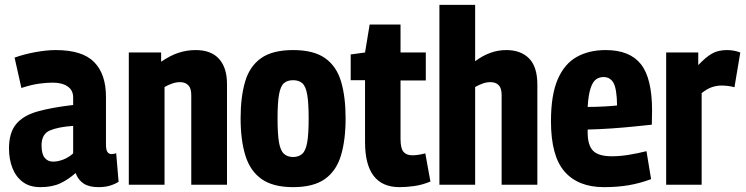

<svg xmlns="http://www.w3.org/2000/svg" viewBox="-20 -760 3068 790"><path d="M17 -149Q17 -214 46.5 -249.5Q76 -285 135 -301.5Q194 -318 281 -328V-359Q281 -389 258 -404.5Q235 -420 197 -420Q174 -420 142.5 -416Q111 -412 68 -398L40 -523Q79 -537 125.5 -545.5Q172 -554 209 -554Q319 -554 367.5 -504.5Q416 -455 416 -362V-167Q416 -142 422.5 -134Q429 -126 438 -126Q450 -126 458 -130L468 -12Q452 -2 432 4Q412 10 385 10Q347 10 324.5 -4.5Q302 -19 291 -48Q262 -22 228.5 -6Q195 10 146 10Q102 10 73.5 -11.5Q45 -33 31 -69Q17 -105 17 -149ZM151 -162Q151 -126 164 -110.5Q177 -95 198 -95Q219 -95 241.5 -104Q264 -113 281 -129V-242Q221 -238 186 -223.5Q151 -209 151 -162Z M510 0V-544H643V-506Q681 -532 715 -543Q749 -554 785 -554Q849 -554 881.5 -517.5Q914 -481 914 -415V0H767V-369Q767 -397 754.5 -409.5Q742 -422 721 -422Q705 -422 689 -416.5Q673 -411 657 -402V0Z M970 -273Q970 -361 988.5 -424Q1007 -487 1054 -520.5Q1101 -554 1186 -554Q1271 -554 1318 -520.5Q1365 -487 1383.5 -424Q1402 -361 1402 -273Q1402 -184 1383 -120.5Q1364 -57 1317 -23.5Q1270 10 1186 10Q1103 10 1056 -23.5Q1009 -57 989.5 -120.5Q970 -184 970 -273ZM1122 -273Q1122 -208 1128 -174Q1134 -140 1148.5 -127Q1163 -114 1186 -114Q1209 -114 1223.5 -127Q1238 -140 1244 -174Q1250 -208 1250 -273Q1250 -337 1244 -371Q1238 -405 1224 -417.5Q1210 -430 1186 -430Q1162 -430 1148 -417.5Q1134 -405 1128 -371Q1122 -337 1122 -273Z M1624 10Q1482 10 1482 -175V-430H1423V-536L1482 -544L1501 -659H1628V-544H1732V-429H1628V-189Q1628 -150 1640 -135.5Q1652 -121 1677 -121Q1699 -121 1730 -129L1751 -13Q1717 1 1684.5 5.5Q1652 10 1624 10Z M1788 0V-740H1935V-508Q1996 -554 2063 -554Q2123 -554 2157 -519.5Q2191 -485 2191 -412V0H2044V-369Q2044 -397 2032 -409.5Q2020 -422 1998 -422Q1982 -422 1966.5 -416.5Q1951 -411 1935 -402V0Z M2465 10Q2359 10 2303 -54Q2247 -118 2247 -261Q2247 -369 2274.5 -433Q2302 -497 2352.5 -525.5Q2403 -554 2472 -554Q2571 -554 2617 -496Q2663 -438 2663 -305Q2663 -296 2662.5 -278Q2662 -260 2662 -247Q2633 -244 2589.5 -239.5Q2546 -235 2495.5 -231.5Q2445 -228 2398 -227Q2398 -222 2398 -214Q2398 -163 2420 -140Q2442 -117 2498 -117Q2531 -117 2567.5 -123Q2604 -129 2640 -138L2659 -23Q2614 -6 2567.5 2Q2521 10 2465 10ZM2398 -320Q2433 -320 2467.5 -322Q2502 -324 2519 -326Q2518 -394 2504.5 -418.5Q2491 -443 2463 -443Q2446 -443 2432.5 -433.5Q2419 -424 2410 -397Q2401 -370 2398 -320Z M2853 -544V-492Q2884 -525 2909.5 -539.5Q2935 -554 2971 -554Q2983 -554 2996.5 -552Q3010 -550 3026 -544L3002 -401Q2988 -405 2974 -406.5Q2960 -408 2949 -408Q2929 -408 2909.5 -401.5Q2890 -395 2867 -377V0H2721V-544Z"/></svg>

Font: Georama SemiCondensed
Style: Bold
Weight: 700
Width: 4
Designer: Jean-Baptiste Levee
Foundry: Production Type
Version: Version 1.000